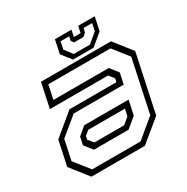

<svg xmlns="http://www.w3.org/2000/svg" viewBox="-158 -828 942 965"><g transform="rotate(-30 313.0 -345.0)"><path d="M100.5 0 19.5 -103 50 -245.5 174.5 -348.5H446.5L451 -368L427 -398.5H89.5L119.5 -540H526L607 -437L536 -103L411 0ZM179.5 -111 142.5 -157.5 152 -203 198.5 -242H456L438.5 -159.5L380 -111ZM122 -30H403L511 -119.5L575.5 -422.5L506 -510.5H145L128 -429.5H449L486 -382.5L472.5 -319.5H182L77.5 -233.5L53 -117.5ZM199.5 -141.5H372L409 -172L417.5 -212H204.5L179 -191L175 -172ZM315 -556 270.5 -612 287 -690H383L375 -652H414L422 -690H518L501.5 -612L434 -556ZM332 -578.5H426L480.5 -624L490 -667H440L434.5 -643.5L417 -628H362.5L351.5 -643.5L356.5 -667H306.5L297.5 -624Z"/></g></svg>

Font: Tourney Thin Light
Style: Italic
Weight: 300
Italic angle: -12°
Version: Version 1.015